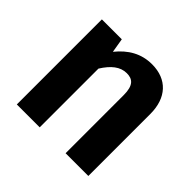

<svg xmlns="http://www.w3.org/2000/svg" viewBox="-146 -751 913 913"><g transform="rotate(45 310.5 -295.0)"><path d="M393 -590C321 -590 265 -557 219 -500L207 -572H73V0H227V-395C259 -446 294 -475 338 -475C376 -475 401 -457 401 -391V0H554V-417C554 -525 494 -590 393 -590Z"/></g></svg>

Font: Glow Sans SC Normal
Style: Bold
Weight: 700
Designer: Ryoko NISHIZUKA (kana, bopomofo & ideographs); Paul D. Hunt (Latin, Greek & Cyrillic); Sandoll Communications, Soo-young
Version: Version 0.93